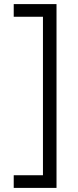

<svg xmlns="http://www.w3.org/2000/svg" viewBox="-20 -708 379 936"><path d="M255.5 208V-688H46.9V-626.3H189.4V146.3H46.9V208Z"/></svg>

Font: League Spartan Extralight
Style: Regular
Weight: 200
Foundry: The League of Moveable Type
Version: Version 2.300; ttfautohint (v1.8.3)